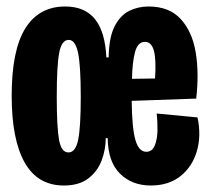

<svg xmlns="http://www.w3.org/2000/svg" viewBox="-20 -560 649 592"><path d="M177 12Q96 12 56 -59Q16 -130 16 -265Q16 -405 58 -472.5Q100 -540 181 -540Q241 -540 272.5 -501.5Q304 -463 308 -383H315Q316 -445 333.5 -479Q351 -513 378.5 -526.5Q406 -540 438 -540Q502 -540 537.5 -501Q573 -462 583.5 -398Q594 -334 585 -256L386 -249Q387 -165 397.5 -128.5Q408 -92 431 -92Q449 -92 457 -111Q465 -130 465.5 -157.5Q466 -185 463 -210L589 -198Q601 -142 587 -94Q573 -46 536.5 -17Q500 12 445 12Q387 12 350 -24.5Q313 -61 312 -134H306Q306 -99 293.5 -65.5Q281 -32 252.5 -10Q224 12 177 12ZM191 -90Q213 -90 221 -129Q229 -168 229 -261Q229 -359 220.5 -398Q212 -437 192 -437Q170 -437 162.5 -397Q155 -357 155 -262Q155 -168 162 -129Q169 -90 191 -90ZM427 -431Q405 -431 396.5 -400Q388 -369 387 -317L458 -318Q462 -376 454.5 -403.5Q447 -431 427 -431Z"/></svg>

Font: Bricolage Grotesque 96pt Condensed Bricolage Grotesque 48pt Condensed Regular
Style: Bold
Weight: 700
Width: 3
Designer: Mathieu Triay
Foundry: Atelier Triay
Version: Version 1.001; ttfautohint (v1.8.4.7-5d5b);gftools[0.9.33.de